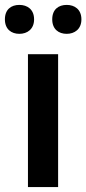

<svg xmlns="http://www.w3.org/2000/svg" viewBox="-33 -763 352 783"><path d="M-13 -684C-13 -644 13 -625 46 -625C78 -625 106 -644 106 -684C106 -725 78 -743 46 -743C13 -743 -13 -725 -13 -684ZM180 -684C180 -644 206 -625 239 -625C271 -625 299 -644 299 -684C299 -725 271 -743 239 -743C206 -743 180 -725 180 -684ZM204 0V-542H81V0Z"/></svg>

Font: Noto Sans New Tai Lue Semibold
Style: Regular
Weight: 600
Designer: Monotype Design Team
Foundry: Monotype Imaging Inc.
Version: Version 2.004